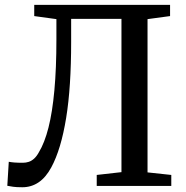

<svg xmlns="http://www.w3.org/2000/svg" viewBox="-20 -763 764 788"><path d="M71.5 5.5Q47 5.5 33.8 3.5Q20.5 1.5 10 -0.5L16 -99Q27 -97 39.8 -96Q52.5 -95 74 -95Q86.5 -95 98 -98.8Q109.5 -102.5 120 -112Q130.5 -121.5 139.5 -138Q163 -176.5 179 -239.5Q195 -302.5 203.2 -392.5Q211.5 -482.5 211.5 -601.5V-684.5L120.5 -697V-743H678V-697L585.5 -684.5V-55.5L683 -45V0H377V-45L478.5 -56.5V-685.5H272V-590.5Q272 -499.5 267 -421.5Q262 -343.5 251.5 -279Q241 -214.5 225.8 -163.8Q210.5 -113 190.5 -76Q168 -34.5 138.2 -14.5Q108.5 5.5 71.5 5.5Z"/></svg>

Font: Merriweather 36pt
Style: Regular
Weight: 400
Designer: Eben Sorkin
Foundry: Eben Sorkin
Version: Version 2.100